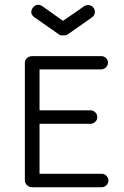

<svg xmlns="http://www.w3.org/2000/svg" viewBox="-20 -780 525 811"><path d="M409 11H116Q104 11 94.5 2.5Q85 -6 85 -18V-515Q85 -527 94.5 -535Q104 -543 116 -543H407Q419 -543 427.5 -535Q436 -527 436 -515Q436 -504 427.5 -495.5Q419 -487 407 -487H147V-314H362Q374 -314 382.5 -305.5Q391 -297 391 -285Q391 -274 382.5 -265.5Q374 -257 362 -257H147V-46H409Q421 -46 429.5 -37.5Q438 -29 438 -18Q438 -6 429.5 2.5Q421 11 409 11ZM227 -636Q136 -699 124 -708Q103 -725 119 -748Q137 -769 160 -753Q169 -746 246 -692Q308 -734 334 -753Q344 -760 356 -758.5Q368 -757 375 -747Q382 -738 380.5 -726Q379 -714 369 -707L268 -636Q258 -629 249 -631Q235 -628 227 -636Z"/></svg>

Font: Hoogli Medium
Style: Regular
Weight: 500
Designer: Anand Singh Naorem
Foundry: Brand New Type
Version: Version 1.00 b007